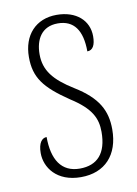

<svg xmlns="http://www.w3.org/2000/svg" viewBox="-69 -589 462 646"><g transform="rotate(-10 162.5 -266.0)"><path d="M156 10C238 10 287 -43 287 -130C287 -194 263 -241 185 -289C119 -330 90 -366 90 -421C90 -472 113 -513 168 -513C223 -513 250 -475 250 -403C269 -403 278 -420 278 -450C278 -504 236 -542 169 -542C98 -542 53 -493 53 -418C53 -348 82 -310 165 -254C234 -210 250 -174 250 -128C250 -55 217 -19 157 -19C94 -19 65 -66 65 -143C49 -143 36 -128 36 -93C36 -44 73 10 156 10Z"/></g></svg>

Font: Noto Serif Georgian ExtraCondensed ExtraLight
Style: Regular
Weight: 200
Width: 2
Designer: Monotype Design Team, Akaki Razmadze
Foundry: Google LLC
Version: Version 2.003